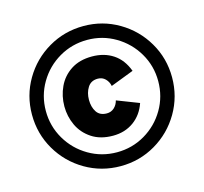

<svg xmlns="http://www.w3.org/2000/svg" viewBox="-103 -817 994 936"><g transform="rotate(-15 394.5 -348.5)"><path d="M41 -349Q41 -445 88.5 -526Q136 -607 217.2 -654.5Q298.5 -702 395 -702Q491 -702 572 -654.5Q653 -607 700.5 -526Q748 -445 748 -349Q748 -252.5 700.5 -171.2Q653 -90 572 -42.5Q491 5 395 5Q298.5 5 217.2 -42.5Q136 -90 88.5 -171.2Q41 -252.5 41 -349ZM395 -65Q472 -65 537 -103.2Q602 -141.5 640 -206.5Q678 -271.5 678 -349Q678 -425.5 639.8 -490.5Q601.5 -555.5 536.5 -593.8Q471.5 -632 395 -632Q317.5 -632 252.5 -594Q187.5 -556 149.2 -491Q111 -426 111 -349Q111 -272 149.2 -206.8Q187.5 -141.5 252.8 -103.2Q318 -65 395 -65ZM396 -548Q458 -548 503 -518.2Q548 -488.5 570 -429L453 -384Q449 -405.5 433.8 -420.8Q418.5 -436 396 -436Q361.5 -436 344.8 -409.5Q328 -383 328 -347Q328 -311 344.2 -286Q360.5 -261 396 -261Q417.5 -261 433 -275Q448.5 -289 454 -311L565 -268Q546 -212 501.8 -180Q457.5 -148 397 -148Q333.5 -148 290 -176.8Q246.5 -205.5 225.2 -251Q204 -296.5 204 -347Q204 -399.5 225.5 -445.5Q247 -491.5 290.2 -519.8Q333.5 -548 396 -548Z"/></g></svg>

Font: HK Grotesk Black
Style: Regular
Weight: 900
Designer: Alfredo Marco Pradil
Foundry: Hanken Design Co.
Version: Version 3.001